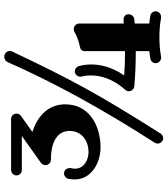

<svg xmlns="http://www.w3.org/2000/svg" viewBox="38 -812 793 910"><g transform="rotate(-90 435.0 -356.5)"><path d="M396 -444C396 -534 328 -580 265 -600L341 -654C348 -659 352 -667 352 -675C352 -689 341 -701 326 -701H85C71 -701 59 -689 59 -675C59 -661 71 -650 85 -650H246L118 -559C112 -554 108 -546 108 -538C108 -525 118 -512 133 -512C134 -512 134 -512 135 -512C135 -512 137 -512 141 -512C196 -512 270 -493 270 -424C270 -368 226 -334 169 -334C133 -334 91 -355 91 -398C91 -405 92 -412 94 -419C94 -421 94 -423 94 -424C94 -437 84 -450 68 -450C57 -450 46 -442 43 -430C41 -418 40 -408 40 -399C40 -321 118 -277 192 -277C293 -277 396 -329 396 -444ZM649 -707C649 -720 638 -733 623 -733H620C610 -733 601 -727 596 -717C499 -497 374 -269 214 -20C211 -15 210 -11 210 -6C210 7 221 20 236 20C243 20 250 16 256 10C446 -290 512 -413 645 -693C648 -698 649 -702 649 -707ZM811 10C822 10 837 1 837 -16C837 -28 828 -39 815 -41C803 -43 791 -45 779 -46V-115C786 -115 800 -117 800 -117C813 -119 823 -130 823 -145C823 -159 811 -168 798 -168C797 -168 796 -168 795 -168C795 -168 781 -167 779 -167V-378C779 -391 768 -404 753 -404C749 -404 744 -403 740 -401C705 -381 670 -375 670 -375C658 -373 648 -366 648 -352C648 -352 648 -350 648 -161C646 -161 643 -161 641 -161C605 -161 569 -162 533 -165C575 -225 585 -282 585 -322C585 -357 577 -379 577 -381C573 -392 563 -399 552 -399C539 -399 527 -387 527 -373C527 -371 527 -368 528 -365C528 -365 533 -349 533 -323C533 -284 522 -224 465 -160C460 -155 458 -149 458 -143C458 -131 468 -118 481 -117C535 -112 588 -110 641 -110C644 -110 646 -110 648 -110V-46C637 -44 625 -43 613 -41C600 -39 591 -28 591 -16C591 -2 602 10 617 10C618 10 619 10 621 10C654 4 684 2 714 2C744 2 774 4 807 10C809 10 810 10 811 10Z"/></g></svg>

Font: Ribeye
Style: Regular
Weight: 400
Designer: Astigmatic (AOETI)
Foundry: Astigmatic (AOETI)
Version: Version 1.000